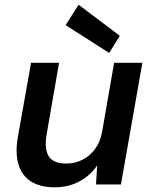

<svg xmlns="http://www.w3.org/2000/svg" viewBox="-20 -784 649 816"><path d="M213 12Q151 12 112 -12.5Q73 -37 58.5 -85Q44 -133 56 -202L112 -517H231L178 -212Q168 -151 187 -120Q206 -89 262 -89Q298 -89 329.5 -104.5Q361 -120 383.5 -150Q406 -180 414 -224L465 -517H585L494 0H388L393 -81Q364 -38 317.5 -13Q271 12 213 12ZM444 -559 259 -677 314 -764 489 -632Z"/></svg>

Font: DM Sans 11pt SemiBold
Style: Italic
Weight: 600
Italic angle: -10°
Version: Version 4.004;gftools[0.9.30]